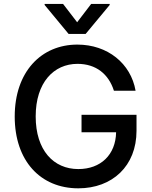

<svg xmlns="http://www.w3.org/2000/svg" viewBox="-20 -969 789 998"><path d="M572.1 -497.5H684.7C660.2 -639.2 539.1 -737.2 382.1 -737.2C193.9 -737.2 56.5 -595.5 56.5 -363.3C56.5 -133.2 190 9.9 387.1 9.9C563.6 9.9 689.6 -105.8 689.6 -289.4V-372.2H403.8V-281.6H583.5C581.3 -164.4 503.6 -90.2 387.1 -90.2C258.9 -90.2 165.5 -187.1 165.5 -364C165.5 -540.1 259.6 -637.1 382.8 -637.1C479.4 -637.1 544.7 -583.8 572.1 -497.5ZM212 -943.2 336.6 -792.6H425.1L550.1 -943.2V-948.5H453.8L381 -853.3L307.9 -948.5H212Z"/></svg>

Font: Margiela Sans Medium
Style: Regular
Weight: 500
Designer: Stefan Endress, Andreas Faust
Version: Version 1.100;FEAKit 1.0